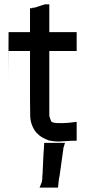

<svg xmlns="http://www.w3.org/2000/svg" viewBox="-20 -645 412 884"><path d="M172.9 191.4Q172.9 185.5 174.8 179.7V169.9V168.9V168L176.8 144.5Q175.8 144.5 177.7 121.1Q177.7 109.4 178.7 95.2Q179.7 81.1 179.7 74.2Q179.7 63.5 183.6 12.7H200.2H202.1H206.1H214.8H224.6H231.4H238.3H246.1H254.9H279.3L271.5 38.1Q271.5 39.1 271.5 40V42L254.9 160.2V161.1L251 180.7Q250 191.4 247.1 218.8H232.4H229.5H225.6H219.7H213.9H209H204.1H197.3H190.4H162.1L172.9 192.4ZM188.5 -625H189.5H207V-604.5V-600.6V-595.7V-568.4V-539.1V-519.5V-499V-497.1H213.9H239.3H259.8H278.3H296.9H314.5H333V-479.5V-476.6V-472.7V-463.9V-454.1V-448.2V-443.4V-435.5V-427.7V-410.2H314.5H312.5H308.6H299.8H291H270.5H250H230.5H211.9H207V-129.9Q207 -120.1 207 -111.3Q209 -103.5 211.9 -95.7Q213.9 -92.8 214.8 -87.9Q215.8 -85.9 217.8 -84Q226.6 -79.1 238.3 -78.6Q250 -78.1 263.7 -78.1Q270.5 -78.1 275.9 -78.6Q281.2 -79.1 287.1 -79.1H289.1Q294.9 -79.1 300.3 -80.1Q305.7 -81.1 333 -84V-65.4V-60.5V-57.6V-48.8V-41V-33.2V-28.3V-22.5V-14.6V2.9H318.4Q314.5 2.9 312.5 2.9Q273.4 5.9 250 6.8Q250 6.8 250 6.8Q228.5 6.8 206.1 2Q189.5 -3.9 174.8 -12.2Q160.2 -20.5 146.5 -35.2Q120.1 -69.3 119.1 -111.3Q118.2 -147.5 118.2 -182.6V-410.2H99.6H84H68.4H53.7H39.1H19.5Q17.6 -136.7 19.5 -429.7Q17.6 -141.6 19.5 -442.4Q17.6 -142.6 19.5 -457Q17.6 -145.5 19.5 -470.7Q17.6 -151.4 19.5 -497.1H39.1H41H44.9H67.4H89.8H105.5H118.2V-499V-521.5V-539.1V-556.6V-572.3V-587.9V-607.4H128.9L129.9 -609.4H136.7Q149.4 -612.3 153.3 -614.3Q157.2 -616.2 166 -618.2Q170.9 -621.1 174.8 -621.1Q179.7 -623 186.5 -625Z"/></svg>

Font: LeFont
Style: Default
Weight: 400
Designer: Leryon MEDIA
Version: Version 1.0